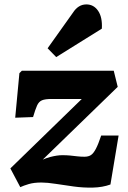

<svg xmlns="http://www.w3.org/2000/svg" viewBox="-20 -837 581 871"><path d="M79 -516H496L514 -443L174 -113Q193 -121 208.5 -125Q224 -129 237.5 -131Q251 -133 263 -133Q282 -133 297.5 -131.5Q313 -130 329 -128Q345 -126 363 -126Q381 -126 392.5 -133.5Q404 -141 415 -162Q426 -183 439 -222H518L481 0Q445 13 401.5 14Q358 15 314.5 9Q271 3 232.5 -3Q194 -9 168 -9Q134 -9 110.5 -2Q87 5 72 12L27 -73L351 -388H213Q185 -388 170.5 -382Q156 -376 148 -358Q140 -340 130 -306L49 -303L68 -505ZM312 -781Q323 -798 338 -807.5Q353 -817 372 -817Q405 -817 425 -788Q445 -759 442 -707L235 -578L196 -618Z"/></svg>

Font: Literata 18pt ExtraBold
Style: Italic
Weight: 800
Italic angle: -2°
Designer: Latin by Veronika Burian and Jose Scaglione. Greek by Irene Vlachou. Cyrillic by Vera Evstafieva
Foundry: TypeTogether
Version: Version 3.103;gftools[0.9.29]